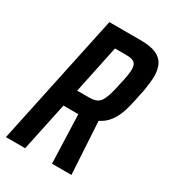

<svg xmlns="http://www.w3.org/2000/svg" viewBox="-170 -781 785 873"><g transform="rotate(30 222.0 -344.0)"><path d="M-1 0 145 -688H310Q362 -688 391.5 -674.5Q421 -661 433 -636Q445 -611 445 -576Q445 -562 443 -545Q441 -528 438.5 -510Q436 -492 431 -472Q424 -436 416.5 -405.5Q409 -375 397.5 -350Q386 -325 369 -306Q352 -287 327 -275L343 0H241L232 -255Q230 -255 226.5 -255Q223 -255 220 -255H154L100 0ZM174 -345H234Q257 -345 272 -350.5Q287 -356 296 -370Q305 -384 312.5 -407.5Q320 -431 327 -467Q334 -495 337.5 -516.5Q341 -538 341 -552Q341 -568 336 -578Q331 -588 319 -592.5Q307 -597 287 -597H227Z"/></g></svg>

Font: Saira ExtraCondensed SemiBold
Style: Italic
Weight: 600
Width: 2
Italic angle: -12°
Designer: Hector Gatti with collaboration of the Omnibus-Type team
Foundry: Omnibus-Type
Version: Version 1.101